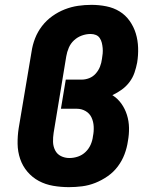

<svg xmlns="http://www.w3.org/2000/svg" viewBox="-20 -763 640 791"><path d="M264 8Q231 8 199 2.5Q167 -3 140 -17.5Q113 -32 93 -55.5Q73 -79 63 -108.5Q53 -138 52.5 -170.5Q52 -203 57 -235L110 -550Q114 -578 124.5 -605Q135 -632 153 -655.5Q171 -679 195.5 -696.5Q220 -714 247 -724.5Q274 -735 301.5 -739Q329 -743 357 -743Q388 -743 418 -737Q448 -731 472.5 -716Q497 -701 514 -677Q531 -653 539.5 -625Q548 -597 549 -566Q550 -535 545 -505Q541 -484 534 -463.5Q527 -443 513.5 -425Q500 -407 482 -394Q464 -381 443 -371Q465 -357 480 -336Q495 -315 503 -289.5Q511 -264 511.5 -236.5Q512 -209 507 -182Q503 -154 493 -127.5Q483 -101 465.5 -77.5Q448 -54 423.5 -37Q399 -20 372.5 -9.5Q346 1 318.5 4.5Q291 8 264 8ZM266 -112Q284 -112 301.5 -118Q319 -124 332.5 -137Q346 -150 353.5 -167Q361 -184 363 -202Q367 -221 366 -241.5Q365 -262 357 -279Q349 -296 332.5 -305.5Q316 -315 296 -315H231L251 -435H316Q332 -435 347.5 -441Q363 -447 374.5 -460Q386 -473 392 -488.5Q398 -504 400 -520Q402 -531 403 -542.5Q404 -554 403 -565Q402 -576 399.5 -586.5Q397 -597 391 -606Q385 -615 375 -619Q365 -623 353 -623Q335 -623 317 -616.5Q299 -610 285 -597Q271 -584 263.5 -566.5Q256 -549 253 -531L201 -216Q198 -197 198.5 -178.5Q199 -160 207 -144Q215 -128 231 -120Q247 -112 266 -112Z"/></svg>

Font: Iosevka Curly Slab HvEx
Style: Italic
Weight: 900
Width: 7
Italic angle: -9°
Monospace: yes
Designer: Belleve Invis
Foundry: Belleve Invis
Version: Version 11.1.0; ttfautohint (v1.8.3)